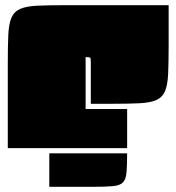

<svg xmlns="http://www.w3.org/2000/svg" viewBox="-20 -720 680 740"><path d="M10 -149V-475Q10 -543 12 -585.5Q14 -628 24 -651.5Q34 -675 57.5 -685.5Q81 -696 123 -698Q165 -700 232 -700H630V-545Q630 -478 628 -435Q626 -392 616 -368.5Q606 -345 582.5 -334.5Q559 -324 517 -322Q475 -320 408 -320H330V-480Q330 -495 327.5 -497.5Q325 -500 310 -500V-300H470V-149ZM170 -129H470Q470 -81 467.5 -54.5Q465 -28 453.5 -16.5Q442 -5 414.5 -2.5Q387 0 337 0H170Z"/></svg>

Font: Badeen Display
Style: Regular
Weight: 400
Version: Version 1.000; ttfautohint (v1.8.4.7-5d5b)